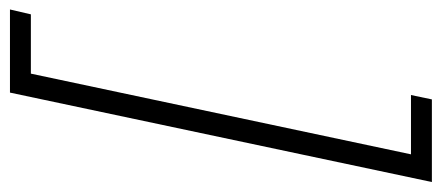

<svg xmlns="http://www.w3.org/2000/svg" viewBox="-340 -498 908 395"><g transform="rotate(90 114.5 -301.0)"><path d="M-63 133 -53 90H69L235 -692H113L122 -735H292L108 133Z"/></g></svg>

Font: Decalotype Light Italic
Style: Regular
Weight: 300
Italic angle: -12°
Designer: Alfredo Marco Pradil
Foundry: Alfredo Marco Pradil
Version: Version 1.0